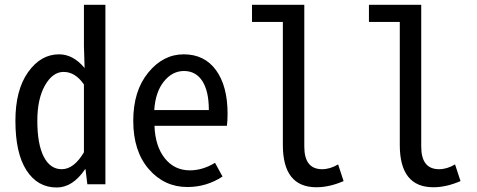

<svg xmlns="http://www.w3.org/2000/svg" viewBox="-20 -788 2040 821"><path d="M222.7 13.7Q140.6 13.7 93.3 -59.6Q45.9 -132.8 45.9 -271.5Q45.9 -403.3 100.1 -479.5Q154.3 -555.7 232.4 -555.7Q293 -555.7 341.8 -497.1L338.9 -591.8V-767.6H430.7V0H353.5L345.7 -64.5H343.8Q291 13.7 222.7 13.7ZM244.1 -64.5Q295.9 -64.5 338.9 -136.7V-426.8Q301.8 -480.5 252 -480.5Q205.1 -480.5 172.4 -422.9Q139.6 -365.2 139.6 -271.5Q139.6 -171.9 167 -118.2Q194.3 -64.5 244.1 -64.5Z M781.2 11.7Q682.6 11.7 616.2 -64.9Q549.8 -141.6 549.8 -271.5Q549.8 -399.4 613.8 -477.5Q677.7 -555.7 765.6 -555.7Q854.5 -555.7 903.8 -487.8Q953.1 -419.9 953.1 -301.8Q953.1 -269.5 950.2 -250H640.6Q643.6 -163.1 684.6 -111.3Q725.6 -59.6 792 -59.6Q846.7 -59.6 899.4 -91.8L931.6 -33.2Q863.3 11.7 781.2 11.7ZM639.6 -317.4H873Q873 -398.4 845.2 -441.4Q817.4 -484.4 766.6 -484.4Q716.8 -484.4 680.7 -439.5Q644.5 -394.5 639.6 -317.4Z M1333 12.7Q1189.5 12.7 1189.5 -168V-694.3H1057.6V-767.6H1281.2V-161.1Q1281.2 -64.5 1357.4 -64.5Q1391.6 -64.5 1425.8 -85L1449.2 -13.7Q1388.7 12.7 1333 12.7Z M1833 12.7Q1689.5 12.7 1689.5 -168V-694.3H1557.6V-767.6H1781.2V-161.1Q1781.2 -64.5 1857.4 -64.5Q1891.6 -64.5 1925.8 -85L1949.2 -13.7Q1888.7 12.7 1833 12.7Z"/></svg>

Font: GenEi Gothic M Regular
Style: Regular
Weight: 400
Designer: o_tamon (Modified); [Source Han Sans]
Ryoko NISHIZUKA  (kana & ideographs); Paul D. Hunt (Latin, Greek & Cyrillic); Wenl
Version: Version 1.1a;Original Version 1.004